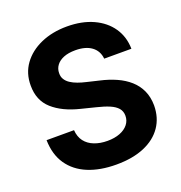

<svg xmlns="http://www.w3.org/2000/svg" viewBox="-134 -852 923 978"><g transform="rotate(-20 327.5 -363.0)"><path d="M457.7 -518.1Q453.5 -561.1 421.2 -584.9Q388.8 -608.7 333.5 -608.7Q295.8 -608.7 269.9 -598.2Q244 -587.7 230.3 -569.2Q216.6 -550.8 216.6 -527.3Q215.9 -507.8 225 -493.3Q234 -478.7 250 -468.2Q266 -457.7 286.9 -450.1Q307.9 -442.5 331.7 -437.1L397 -421.5Q444.6 -410.9 484.4 -393.1Q524.1 -375.4 553.3 -349.4Q582.4 -323.5 598.5 -288.4Q614.7 -253.2 615.1 -207.7Q614.7 -141 581.1 -92.2Q547.6 -43.3 484.6 -16.5Q421.5 10.3 332.7 10.3Q244.7 10.3 179.5 -16.7Q114.3 -43.7 77.9 -96.8Q41.5 -149.9 39.8 -228.3H188.6Q191.1 -191.8 209.7 -167.4Q228.3 -143.1 259.8 -130.9Q291.2 -118.6 331 -118.6Q370 -118.6 399 -130Q427.9 -141.3 443.9 -161.6Q459.9 -181.8 459.9 -208.1Q459.9 -232.6 445.5 -249.3Q431.1 -266 403.6 -277.7Q376.1 -289.4 336.3 -299L257.1 -318.9Q165.1 -341.3 111.9 -388.8Q58.6 -436.4 58.9 -517Q58.6 -583.1 94.3 -632.5Q130 -681.8 192.5 -709.5Q255 -737.2 334.5 -737.2Q415.5 -737.2 476 -709.5Q536.6 -681.8 570.3 -632.5Q604 -583.1 605.1 -518.1Z"/></g></svg>

Font: InterMG
Style: Bold
Weight: 700
Designer: Rasmus Andersson
Foundry: rsms
Version: Version 3.019;December 26, 2023;FontCreator 15.0.0.2955 64-b